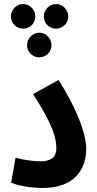

<svg xmlns="http://www.w3.org/2000/svg" viewBox="-20 -925 482 951"><path d="M95 -783C128 -783 155 -810 155 -843C155 -876 128 -905 95 -905C61 -905 34 -876 34 -843C34 -810 61 -783 95 -783ZM258 -783C291 -783 318 -810 318 -843C318 -876 291 -905 258 -905C224 -905 197 -876 197 -843C197 -810 224 -783 258 -783ZM175 -641C208 -641 235 -668 235 -701C235 -734 208 -763 175 -763C141 -763 114 -734 114 -701C114 -668 141 -641 175 -641ZM35 -21C68 -4 141 6 192 6C353 6 407 -91 407 -187C407 -265 360 -386 270 -529L144 -459C245 -302 259 -238 259 -190C259 -142 226 -126 181 -126C147 -126 94 -133 57 -144Z"/></svg>

Font: Noto Sans Arabic UI XCn
Style: Bold
Weight: 700
Width: 2
Designer: Monotype Design Team, Nadine Chahine and Nizar Qandah
Foundry: Monotype Imaging Inc.
Version: Version 2.010